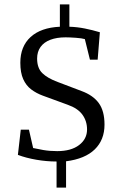

<svg xmlns="http://www.w3.org/2000/svg" viewBox="-20 -733 542 869"><path d="M236 116V-2Q191 -2 144.5 -10Q98 -18 61 -32L74 -146H111L130 -63Q147 -59 176 -54Q205 -49 239 -49Q302 -49 338 -76.5Q374 -104 374 -147Q374 -185 353 -214Q332 -243 286 -259L174 -300Q144 -311 121 -328.5Q98 -346 85 -375Q72 -404 72 -449Q72 -523 118.5 -565.5Q165 -608 251 -612V-713H294V-612Q329 -611 364 -604Q399 -597 432 -587L422 -463H387L364 -556Q351 -560 323 -562Q295 -564 277 -564Q237 -564 208 -553Q179 -542 163.5 -520.5Q148 -499 148 -468Q148 -425 171.5 -402Q195 -379 241 -362L349 -321Q401 -302 427 -266.5Q453 -231 453 -169Q453 -100 409 -57Q365 -14 279 -3V116Z"/></svg>

Font: Manuale
Style: Regular
Weight: 400
Designer: Eduardo Tunni / Pablo Cosgaya
Foundry: Eduardo Tunni / Pablo Cosgaya
Version: Version 1.002